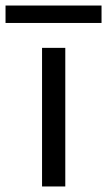

<svg xmlns="http://www.w3.org/2000/svg" viewBox="-83 -674 387 694"><path d="M69 0V-501H153V0ZM-63 -591V-654H284V-591Z"/></svg>

Font: DM Sans 17pt
Style: Regular
Weight: 400
Version: Version 4.004;gftools[0.9.30]